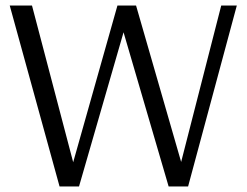

<svg xmlns="http://www.w3.org/2000/svg" viewBox="-20 -670 888 690"><path d="M194 0 15 -650H95L243 -87L402 -650H469L631 -88L775 -650H831L656 0H586L424 -554L264 0Z"/></svg>

Font: Arsenal
Style: Regular
Weight: 400
Designer: Andrij Shevchenko
Foundry: Stairsfor
Version: Version 2.001;PS 002.001;hotconv 1.0.88;makeotf.lib2.5.64775